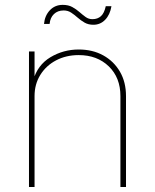

<svg xmlns="http://www.w3.org/2000/svg" viewBox="-20 -753 624 773"><path d="M119.1 -366.2V0H96.7V-545.9H119.1V-428.7H113.3Q130.9 -491.2 182.9 -522.5Q234.9 -553.7 296.9 -553.7Q353 -553.7 395.8 -530Q438.5 -506.3 462.9 -464.4Q487.3 -422.4 487.3 -366.2V0H464.8V-366.2Q464.8 -440.4 418 -485.8Q371.1 -531.2 296.9 -531.2Q246.1 -531.2 205.8 -510Q165.5 -488.8 142.3 -451.4Q119.1 -414.1 119.1 -366.2ZM356 -653.3Q335.4 -653.3 320.3 -662.1Q305.2 -670.9 292.5 -682.1Q279.8 -693.4 266.6 -702.1Q253.4 -710.9 236.3 -710.9Q212.4 -710.9 197.3 -696.5Q182.1 -682.1 179.7 -656.7H157.2Q160.2 -689.9 180.7 -711.7Q201.2 -733.4 232.4 -733.4Q255.4 -733.4 271.2 -724.6Q287.1 -715.8 299.8 -704.6Q312.5 -693.4 324.7 -684.6Q336.9 -675.8 352.1 -675.8Q373 -675.8 386.5 -688Q399.9 -700.2 405.8 -728H428.7Q422.9 -693.4 403.3 -673.3Q383.8 -653.3 356 -653.3Z"/></svg>

Font: Inter Thin
Style: Regular
Weight: 250
Designer: Rasmus Andersson
Foundry: rsms
Version: Version 4.001;git-66647c0bb